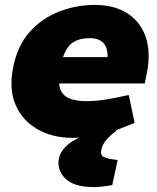

<svg xmlns="http://www.w3.org/2000/svg" viewBox="-20 -551 637 780"><path d="M275 9Q193 9 132 -26Q71 -61 43.5 -124.5Q16 -188 33 -275Q50 -364 99.5 -420Q149 -476 219 -503.5Q289 -531 364 -531Q445 -531 498 -496.5Q551 -462 572 -400.5Q593 -339 577 -256L568 -212H220Q222 -186 235.5 -170Q249 -154 273.5 -147Q298 -140 333 -140Q358 -140 387.5 -143.5Q417 -147 450 -154L503 -165L527 -52L490 -37Q433 -13 379 -2Q325 9 275 9ZM236 -319H417Q418 -358 399.5 -377Q381 -396 345 -396Q303 -396 277 -379Q251 -362 236 -319ZM362 209Q280 209 245.5 174.5Q211 140 219 94Q224 68 246 45.5Q268 23 308 5L380 -24H452L451 -18Q426 0 410.5 19Q395 38 391 60Q388 79 401 86.5Q414 94 458 99L436 201Q417 204 399 206.5Q381 209 362 209Z"/></svg>

Font: REM ExtraBold
Style: Italic
Weight: 800
Italic angle: -11°
Designer: Octavio Pardo
Foundry: Ashler Design
Version: Version 1.005;gftools[0.9.28]